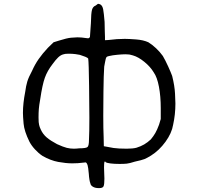

<svg xmlns="http://www.w3.org/2000/svg" viewBox="-20 -756 1017 985"><path d="M97.7 -176.8Q97.7 -225.6 109.4 -285.2Q113.3 -315.4 120.1 -337.9Q127 -360.4 144.5 -392.6Q159.2 -425.8 178.7 -453.6Q198.2 -481.4 225.6 -510.7L254.9 -539.1L283.2 -547.9Q323.2 -560.5 344.2 -562.5Q365.2 -564.5 377 -564.5Q398.4 -564.5 422.9 -560.5Q428.7 -559.6 431.6 -559.6Q433.6 -559.6 435.1 -560.1Q436.5 -560.5 441.4 -565.4Q441.4 -568.4 442.9 -587.4Q444.3 -606.4 446.3 -636.7Q447.3 -689.5 452.1 -706.1Q457 -722.7 470.7 -727.5Q480.5 -735.4 482.4 -736.3H484.4Q488.3 -736.3 496.1 -732.4Q505.9 -725.6 509.3 -708Q512.7 -690.4 516.6 -643.6Q516.6 -617.2 517.6 -595.7Q518.6 -574.2 518.6 -566.4V-549.8L536.1 -550.8Q580.1 -556.6 620.1 -556.6Q640.6 -556.6 678.2 -553.7Q715.8 -550.8 741.2 -539.1Q760.7 -527.3 780.8 -508.3Q800.8 -489.3 815.4 -468.8Q828.1 -447.3 842.8 -415Q857.4 -382.8 863.3 -366.2Q876 -315.4 877.9 -275.9Q879.9 -236.3 879.9 -224.6Q879.9 -168.9 868.2 -116.2Q861.3 -73.2 829.1 -28.8Q796.9 15.6 754.9 42Q734.4 54.7 721.2 60.1Q708 65.4 671.9 73.2Q644.5 82 630.4 83.5Q616.2 85 593.8 85Q565.4 85 546.9 82.5Q528.3 80.1 522.5 76.2Q521.5 73.2 519.5 73.2H516.6Q514.6 76.2 514.2 86.9Q513.7 97.7 513.7 103.5Q513.7 116.2 514.6 130.9Q515.6 147.5 515.6 160.2Q515.6 188.5 511.7 198.7Q507.8 209 489.3 209H486.3Q467.8 209 456.1 201.7Q444.3 194.3 443.4 183.6Q441.4 180.7 439 166.5Q436.5 152.3 435.5 134.8Q432.6 101.6 429.2 90.8Q425.8 80.1 419.9 77.1Q416 77.1 404.8 78.6Q393.6 80.1 379.9 81.1Q365.2 82 350.6 82Q318.4 82 278.8 74.7Q239.3 67.4 198.2 43.9Q177.7 30.3 159.7 10.7Q141.6 -8.8 130.9 -29.3Q104.5 -83 101.1 -121.1Q97.7 -159.2 97.7 -176.8ZM509.8 -163.1Q509.8 -92.8 511.7 -53.7L512.7 -5.9L529.3 -2.9Q564.5 4.9 592.3 5.9Q620.1 6.8 629.9 6.8Q661.1 6.8 679.7 2Q702.1 -4.9 719.7 -15.1Q737.3 -25.4 753.9 -41Q767.6 -57.6 776.9 -73.7Q786.1 -89.8 795.9 -116.2L804.7 -145.5V-201.2Q804.7 -261.7 795.4 -311Q786.1 -360.4 768.6 -384.8Q751 -414.1 720.2 -439Q689.5 -463.9 662.1 -471.7Q657.2 -472.7 650.9 -474.6Q644.5 -476.6 639.6 -476.6Q631.8 -477.5 623 -477.5Q608.4 -477.5 582.5 -475.1Q556.6 -472.7 541 -468.8Q530.3 -466.8 527.3 -463.9Q524.4 -460.9 522.5 -454.1Q521.5 -449.2 519 -437.5Q516.6 -425.8 514.6 -414.1Q511.7 -372.1 510.7 -285.6Q509.8 -199.2 509.8 -163.1ZM180.7 -115.2Q182.6 -105.5 189.5 -90.8Q200.2 -67.4 219.7 -50.8Q239.3 -34.2 272.5 -16.6Q304.7 -2 322.3 2.4Q339.8 6.8 358.4 6.8Q371.1 6.8 386.7 4.9Q421.9 4.9 429.2 -2Q436.5 -8.8 436.5 -40Q438.5 -75.2 438.5 -152.3Q438.5 -201.2 437 -316.9Q435.5 -432.6 432.6 -455.1Q429.7 -460 417.5 -464.8Q405.3 -469.7 389.6 -474.6Q364.3 -479.5 349.6 -480Q335 -480.5 331.1 -480.5Q312.5 -480.5 302.7 -476.6Q290 -472.7 277.8 -460.9Q265.6 -449.2 250 -427.7Q222.7 -392.6 210 -356.9Q197.3 -321.3 186.5 -248Q180.7 -215.8 179.2 -196.8Q177.7 -177.7 177.7 -153.3Q177.7 -125 180.7 -115.2Z"/></svg>

Font: JasonHandwriting4
Style: Regular
Weight: 400
Version: Version 1.01.21